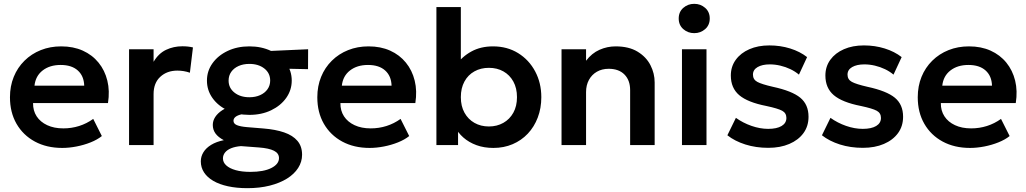

<svg xmlns="http://www.w3.org/2000/svg" viewBox="-20 -757 5357 1002"><path d="M305 15Q223.5 15 162 -18.2Q100.5 -51.5 66.2 -111Q32 -170.5 32 -249.5Q32 -307.5 51.8 -356Q71.5 -404.5 107.8 -440.2Q144 -476 192.8 -495.5Q241.5 -515 299.5 -515Q362.5 -515 412 -492.8Q461.5 -470.5 494.2 -430.2Q527 -390 540.2 -336.2Q553.5 -282.5 543.5 -219H152.5Q152 -179.5 171.2 -150Q190.5 -120.5 226.2 -103.8Q262 -87 310.5 -87Q353.5 -87 393 -99.5Q432.5 -112 466.5 -136.5L511.5 -47Q488 -28 453 -14Q418 0 379.2 7.5Q340.5 15 305 15ZM160 -310H419.5Q418 -360.5 386 -389.2Q354 -418 296.5 -418Q239.5 -418 202.5 -389.2Q165.5 -360.5 160 -310Z M653.5 0V-500H781.5V-434.5Q807.5 -478.5 846.8 -497Q886 -515.5 931.5 -515.5Q947.5 -515.5 961 -514Q974.5 -512.5 987 -509.5L971 -377.5Q955.5 -383 938.8 -385.8Q922 -388.5 905.5 -388.5Q851.5 -388.5 816.5 -356.2Q781.5 -324 781.5 -266V0Z M1271 225Q1215 225 1170 215.2Q1125 205.5 1093.2 187Q1061.5 168.5 1044.8 142.8Q1028 117 1028 85Q1028 59.5 1041.8 37.2Q1055.5 15 1082.2 -1.2Q1109 -17.5 1148 -25.5Q1118.5 -41 1104.5 -60.5Q1090.5 -80 1090.5 -105Q1090.5 -127 1103.2 -146.5Q1116 -166 1139.5 -181.5Q1163 -197 1195 -206.5Q1227 -216 1265 -217L1291 -164.5Q1261 -165 1240.2 -160.2Q1219.5 -155.5 1209 -147Q1198.5 -138.5 1198.5 -126.5Q1198.5 -111.5 1216.2 -104Q1234 -96.5 1269.5 -93.5L1355 -86.5Q1417.5 -81.5 1462.8 -66Q1508 -50.5 1532.2 -22Q1556.5 6.5 1556.5 50.5Q1556.5 87.5 1536 119.5Q1515.5 151.5 1477.8 175Q1440 198.5 1387.5 211.8Q1335 225 1271 225ZM1286.5 140Q1356 140 1396 119.8Q1436 99.5 1436 68Q1436 43 1410 29.8Q1384 16.5 1330.5 12.5L1237.5 5.5Q1207.5 8 1186.5 16.5Q1165.5 25 1154.5 38.8Q1143.5 52.5 1143.5 69.5Q1143.5 90.5 1160.8 106.2Q1178 122 1210 131Q1242 140 1286.5 140ZM1281.5 -157.5Q1217.5 -157.5 1167.5 -181.2Q1117.5 -205 1088.8 -245.5Q1060 -286 1060 -336.5Q1060 -386.5 1089 -427Q1118 -467.5 1168 -491.2Q1218 -515 1281.5 -515Q1344.5 -515 1394.5 -491.2Q1444.5 -467.5 1473.5 -427.2Q1502.5 -387 1502.5 -336.5Q1502.5 -287 1473.8 -246.2Q1445 -205.5 1395 -181.5Q1345 -157.5 1281.5 -157.5ZM1281.5 -249.5Q1313 -249.5 1337.5 -260.5Q1362 -271.5 1376 -291.2Q1390 -311 1390 -336.5Q1390 -375.5 1359.5 -399.5Q1329 -423.5 1281.5 -423.5Q1249.5 -423.5 1225 -412.5Q1200.5 -401.5 1186.8 -382Q1173 -362.5 1173 -336.5Q1173 -298 1203.5 -273.8Q1234 -249.5 1281.5 -249.5ZM1358.5 -401 1310.5 -487.5 1588 -500 1587.5 -396Z M1909 15Q1827.5 15 1766 -18.2Q1704.5 -51.5 1670.2 -111Q1636 -170.5 1636 -249.5Q1636 -307.5 1655.8 -356Q1675.5 -404.5 1711.8 -440.2Q1748 -476 1796.8 -495.5Q1845.5 -515 1903.5 -515Q1966.5 -515 2016 -492.8Q2065.5 -470.5 2098.2 -430.2Q2131 -390 2144.2 -336.2Q2157.5 -282.5 2147.5 -219H1756.5Q1756 -179.5 1775.2 -150Q1794.5 -120.5 1830.2 -103.8Q1866 -87 1914.5 -87Q1957.5 -87 1997 -99.5Q2036.5 -112 2070.5 -136.5L2115.5 -47Q2092 -28 2057 -14Q2022 0 1983.2 7.5Q1944.5 15 1909 15ZM1764 -310H2023.5Q2022 -360.5 1990 -389.2Q1958 -418 1900.5 -418Q1843.5 -418 1806.5 -389.2Q1769.5 -360.5 1764 -310Z M2555 15Q2506 15 2466.5 0.5Q2427 -14 2398 -39.5Q2369 -65 2352.5 -98.5L2370.5 -127V0H2257.5V-720H2385V-385.5L2357.5 -414.5Q2391 -461.5 2439.8 -488.2Q2488.5 -515 2553 -515Q2627 -515 2684 -479.8Q2741 -444.5 2773 -384.2Q2805 -324 2805 -250Q2805 -192.5 2786.5 -143.8Q2768 -95 2734.5 -59.5Q2701 -24 2655.2 -4.5Q2609.5 15 2555 15ZM2531.5 -97Q2573.5 -97 2606.8 -115.8Q2640 -134.5 2659 -168.8Q2678 -203 2678 -250Q2678 -297 2659 -331.5Q2640 -366 2607 -384.5Q2574 -403 2531.5 -403Q2489 -403 2455.8 -384.5Q2422.5 -366 2403.8 -331.5Q2385 -297 2385 -250Q2385 -203 2404 -168.8Q2423 -134.5 2456 -115.8Q2489 -97 2531.5 -97Z M2910.5 0V-500H3038.5V-440Q3068.5 -479.5 3108.8 -497.2Q3149 -515 3193 -515Q3262 -515 3307.2 -487.5Q3352.5 -460 3374.5 -417Q3396.5 -374 3396.5 -327V0H3268.5V-287Q3268.5 -338 3239 -368Q3209.5 -398 3156.5 -398Q3122 -398 3095.2 -382.8Q3068.5 -367.5 3053.5 -340Q3038.5 -312.5 3038.5 -276.5V0Z M3539 0V-500H3667V0ZM3603 -584Q3570 -584 3546 -605Q3522 -626 3522 -660.5Q3522 -695 3546 -716Q3570 -737 3603 -737Q3636 -737 3660 -716Q3684 -695 3684 -660.5Q3684 -626 3660 -605Q3636 -584 3603 -584Z M3989.5 14.5Q3925 14.5 3869.8 -3Q3814.5 -20.5 3776 -51L3820.5 -142Q3857.5 -115.5 3902 -100Q3946.5 -84.5 3989 -84.5Q4034 -84.5 4059 -99.5Q4084 -114.5 4084 -141.5Q4084 -167 4062 -179Q4040 -191 3979 -204Q3882 -223 3838 -260.2Q3794 -297.5 3794 -363Q3794 -409.5 3819.8 -445Q3845.5 -480.5 3890.8 -500.2Q3936 -520 3995 -520Q4052.5 -520 4103.8 -504Q4155 -488 4192 -459L4149.5 -367.5Q4130 -384 4105 -396Q4080 -408 4052.2 -414.5Q4024.5 -421 3997.5 -421Q3958 -421 3933.8 -407Q3909.5 -393 3909.5 -367.5Q3909.5 -342 3932 -329.8Q3954.5 -317.5 4013.5 -304Q4113.5 -282.5 4156.5 -247Q4199.5 -211.5 4199.5 -147.5Q4199.5 -98.5 4173 -62.2Q4146.5 -26 4099.2 -5.8Q4052 14.5 3989.5 14.5Z M4483 14.5Q4418.5 14.5 4363.2 -3Q4308 -20.5 4269.5 -51L4314 -142Q4351 -115.5 4395.5 -100Q4440 -84.5 4482.5 -84.5Q4527.5 -84.5 4552.5 -99.5Q4577.5 -114.5 4577.5 -141.5Q4577.5 -167 4555.5 -179Q4533.5 -191 4472.5 -204Q4375.5 -223 4331.5 -260.2Q4287.5 -297.5 4287.5 -363Q4287.5 -409.5 4313.2 -445Q4339 -480.5 4384.2 -500.2Q4429.5 -520 4488.5 -520Q4546 -520 4597.2 -504Q4648.5 -488 4685.5 -459L4643 -367.5Q4623.5 -384 4598.5 -396Q4573.5 -408 4545.8 -414.5Q4518 -421 4491 -421Q4451.5 -421 4427.2 -407Q4403 -393 4403 -367.5Q4403 -342 4425.5 -329.8Q4448 -317.5 4507 -304Q4607 -282.5 4650 -247Q4693 -211.5 4693 -147.5Q4693 -98.5 4666.5 -62.2Q4640 -26 4592.8 -5.8Q4545.5 14.5 4483 14.5Z M5042.5 15Q4961 15 4899.5 -18.2Q4838 -51.5 4803.8 -111Q4769.5 -170.5 4769.5 -249.5Q4769.5 -307.5 4789.2 -356Q4809 -404.5 4845.2 -440.2Q4881.5 -476 4930.2 -495.5Q4979 -515 5037 -515Q5100 -515 5149.5 -492.8Q5199 -470.5 5231.8 -430.2Q5264.5 -390 5277.8 -336.2Q5291 -282.5 5281 -219H4890Q4889.5 -179.5 4908.8 -150Q4928 -120.5 4963.8 -103.8Q4999.5 -87 5048 -87Q5091 -87 5130.5 -99.5Q5170 -112 5204 -136.5L5249 -47Q5225.5 -28 5190.5 -14Q5155.5 0 5116.8 7.5Q5078 15 5042.5 15ZM4897.5 -310H5157Q5155.5 -360.5 5123.5 -389.2Q5091.5 -418 5034 -418Q4977 -418 4940 -389.2Q4903 -360.5 4897.5 -310Z"/></svg>

Font: Geologica Roman Medium
Style: Regular
Weight: 500
Designer: Sindre Bremnes, Frode Helland
Foundry: Monokrom Skriftforlag AS
Version: Version 1.010;gftools[0.9.28]